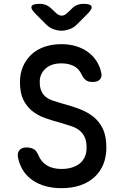

<svg xmlns="http://www.w3.org/2000/svg" viewBox="-20 -970 640 1000"><path d="M405 -582Q391 -613 363.5 -626.5Q336 -640 300 -640Q247 -640 217 -612.5Q187 -585 187 -544Q187 -514 195.5 -495.5Q204 -477 219 -465Q234 -453 255 -446Q276 -439 300 -432Q349 -419 391 -403.5Q433 -388 465 -363Q497 -338 515.5 -299.5Q534 -261 534 -201Q534 -153 518 -114Q502 -75 472 -47.5Q442 -20 399 -5Q356 10 300 10Q255 10 217 -0.5Q179 -11 150 -31Q121 -51 102 -79.5Q83 -108 75 -144Q68 -169 79.5 -185.5Q91 -202 118 -202Q138 -202 153.5 -194.5Q169 -187 179 -164Q193 -128 223.5 -109Q254 -90 300 -90Q330 -90 354.5 -97.5Q379 -105 396 -119Q413 -133 422 -153.5Q431 -174 431 -201Q431 -235 421 -256Q411 -277 393.5 -291Q376 -305 351.5 -313Q327 -321 300 -329Q255 -341 215.5 -355Q176 -369 147 -392.5Q118 -416 101 -451.5Q84 -487 84 -542Q84 -587 99.5 -623Q115 -659 143 -685.5Q171 -712 211 -726Q251 -740 300 -740Q340 -740 374 -730Q408 -720 434 -702Q460 -684 478.5 -658Q497 -632 505 -601Q514 -574 502.5 -558.5Q491 -543 462 -543Q441 -543 428 -552Q415 -561 405 -582ZM187 -950Q205 -950 220.5 -943.5Q236 -937 249 -924L270 -904Q285 -889 300.5 -888.5Q316 -888 331 -903L354 -925Q367 -938 382 -944Q397 -950 416 -950Q451 -950 456.5 -937Q462 -924 437 -899L382 -844Q365 -826 342 -818Q319 -810 300 -810Q281 -810 258.5 -818Q236 -826 219 -844L165 -898Q139 -924 144.5 -937Q150 -950 187 -950Z"/></svg>

Font: Maple Mono Normal NL Medium
Style: Regular
Weight: 500
Monospace: yes
Designer: subframe7536
Version: Version 7.000